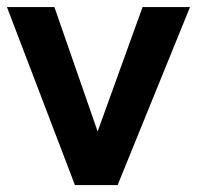

<svg xmlns="http://www.w3.org/2000/svg" viewBox="-20 -533 567 553"><path d="M0 -512.7H136.7L261.2 -154.3L390.6 -512.7H527.3L318.8 0H195.8Z"/></svg>

Font: SansationBold
Style: Bold
Weight: 700
Designer: Bernd Montag
Version: Version 1.301